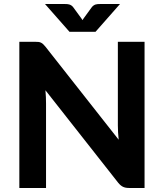

<svg xmlns="http://www.w3.org/2000/svg" viewBox="-20 -933 814 953"><path d="M155 -725.5Q164.5 -725.5 171.2 -724.8Q178 -724 183.5 -721.2Q189 -718.5 194 -714Q199 -709.5 205 -702L569 -239.5Q567 -258.5 566 -276.5Q565 -294.5 565 -310.5V-725.5H697.5V0H620Q602.5 0 590.5 -5.8Q578.5 -11.5 567 -25.5L205.5 -485Q207 -467.5 207.8 -450.8Q208.5 -434 208.5 -419.5V0H76V-725.5ZM203.5 -913H303.5Q307.5 -913 312.5 -912.8Q317.5 -912.5 323 -911Q328.5 -909.5 333.8 -906.2Q339 -903 343.5 -897L381.5 -845Q384 -842 385.8 -839Q387.5 -836 389.5 -833Q391.5 -836 393.2 -839Q395 -842 397.5 -845L435 -896.5Q439.5 -902.5 444.8 -906Q450 -909.5 455.5 -911Q461 -912.5 466.2 -912.8Q471.5 -913 475.5 -913H575.5L454 -775H325Z"/></svg>

Font: Lato Heavy
Style: Regular
Weight: 800
Designer: Lukasz Dziedzic
Foundry: tyPoland Lukasz Dziedzic
Version: Version 2.007; 2014-02-27